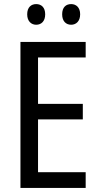

<svg xmlns="http://www.w3.org/2000/svg" viewBox="-20 -919 488 939"><path d="M113 -849C113 -815 133 -798 157 -798C182 -798 201 -815 201 -849C201 -883 182 -899 157 -899C133 -899 113 -884 113 -849ZM284 -849C284 -815 303 -798 328 -798C352 -798 372 -815 372 -849C372 -883 352 -899 328 -899C303 -899 284 -884 284 -849ZM399 0V-77H166V-335H385V-411H166V-638H399V-714H80V0Z"/></svg>

Font: Noto Sans Ethiopic Condensed
Style: Regular
Weight: 400
Width: 3
Designer: Monotype Design Team
Foundry: Monotype Imaging Inc.
Version: Version 2.102